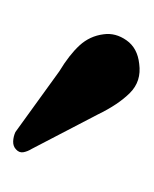

<svg xmlns="http://www.w3.org/2000/svg" viewBox="8 -753 224 280"><g transform="rotate(90 120.0 -613.0)"><path d="M147 -643.5 197 -547.5Q201 -541 202 -535Q203 -529 198 -524.5Q193.5 -520 186.2 -520.2Q179 -520.5 172.5 -523.5L84 -587.5Q60 -602 46.2 -617Q32.5 -632 30 -652Q27.5 -669.5 38.8 -685.5Q50 -701.5 73 -704Q98.5 -707.5 115.5 -690.5Q132.5 -673.5 147 -643.5Z"/></g></svg>

Font: Fraunces Medium
Style: Regular
Weight: 500
Version: Version 1.000;[b76b70a41]